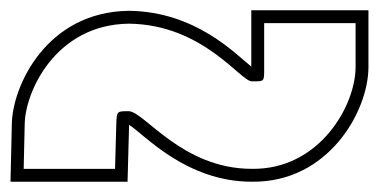

<svg xmlns="http://www.w3.org/2000/svg" viewBox="-77 -603 735 373"><path d="M148.8 -358 146.5 -275H-31L-29 -362C-28 -425 31 -555 172.9 -557H174C317.8 -555 390.2 -445 412.1 -445H413.2C437.4 -445 436.2 -444 436.2 -473V-558H613.8V-473C613.8 -397 542.8 -273 412.1 -275C276.4 -275 202.8 -387 172.9 -387C148.8 -387 149.9 -387 148.8 -358ZM173.7 -357.2C173.8 -358.1 173.9 -360.4 173.9 -360.4C202.2 -343 283.4 -250 411.9 -250C560.1 -247.7 638.8 -386.1 638.8 -473V-583H411.2V-473.6C379.9 -498.7 303.2 -580.2 174.2 -582H172.7C12.6 -579.7 -52.9 -434.9 -54 -362.5L-56.6 -250H170.8Z"/></svg>

Font: Nordica Plus
Style: NordicaClassicBkExtOl
Weight: 900
Version: Version 1.01